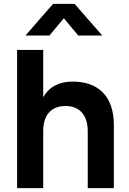

<svg xmlns="http://www.w3.org/2000/svg" viewBox="-20 -980 673 1000"><path d="M237.5 -795 312.5 -885 387.5 -795H512.5L368.5 -960H256.5L112.5 -795ZM437 0H573V-328C573 -483.5 487.5 -555 359 -555C280 -555 232 -521.5 205 -473.5V-720H69V0H205V-297.5C205 -376.5 243.5 -428 321 -428C398.5 -428 437 -375.5 437 -297.5Z"/></svg>

Font: Vela Sans ExtBd
Style: Regular
Weight: 800
Designer: Principal design: Mikhail Sharanda - project Manrope.
Design modification: Ravid Balaliev
Foundry: Mikhail Sharanda
Version: Version 1.001